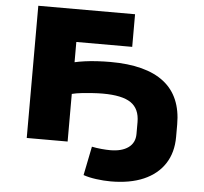

<svg xmlns="http://www.w3.org/2000/svg" viewBox="-59 -767 1085 1020"><g transform="rotate(5 483.5 -257.0)"><path d="M568 191Q531 191 490.5 185.5Q450 180 422 170L453 16Q477 21 504 23.5Q531 26 551 26Q613 26 648 0.5Q683 -25 683 -72V-135Q683 -206 636.5 -238Q590 -270 486 -270Q461 -270 432 -268Q403 -266 374.5 -263Q346 -260 322 -254V0H104V-705H620V-531H322V-423Q343 -428 375 -432.5Q407 -437 443.5 -439Q480 -441 512 -441Q702 -441 798 -366Q894 -291 894 -141V-75Q894 9 855 68.5Q816 128 743.5 159.5Q671 191 568 191Z"/></g></svg>

Font: Nunito Sans 7pt Expanded Black
Style: Regular
Weight: 900
Width: 7
Designer: Vernon Adams
Foundry: Vernon Adams
Version: Version 3.101;gftools[0.9.27]